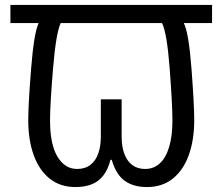

<svg xmlns="http://www.w3.org/2000/svg" viewBox="-20 -734 898 775"><path d="M285 21Q223 21 180.5 -13Q138 -47 116 -108Q94 -169 94 -249Q94 -311 105.5 -456Q117 -601 136 -641H22V-714H836V-641H722Q742 -601 753 -456Q764 -311 764 -249Q764 -169 742 -108Q720 -47 677.5 -13Q635 21 573 21Q518 21 483 -4.5Q448 -30 431 -89H426Q416 -50 397 -25.5Q378 -1 350 10Q322 21 285 21ZM291 -52Q324 -52 345.5 -69Q367 -86 377 -115.5Q387 -145 387 -182V-333H471V-182Q471 -141 482.5 -111.5Q494 -82 515 -67Q536 -52 566 -52Q600 -52 624.5 -74Q649 -96 662.5 -140Q676 -184 676 -248Q676 -311 665 -456Q654 -601 634 -641H225Q206 -601 194 -456Q182 -311 182 -248Q182 -151 212 -101.5Q242 -52 291 -52Z"/></svg>

Font: eng115
Style: Regular
Weight: 400
Designer: Monotype Design Team
Foundry: Monotype Imaging Inc.
Version: Version 2.013